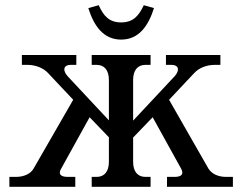

<svg xmlns="http://www.w3.org/2000/svg" viewBox="-20 -717 930 737"><path d="M780 -70 629 -334 725 -436C744 -457 774 -468 805 -468H826V-506H617V-468H639C665 -468 672 -448 650 -424L491 -254V-410C491 -447 508 -468 538 -468H558V-506H332V-468H351C381 -468 398 -447 398 -410V-255L240 -424C218 -448 225 -468 251 -468H273V-506H64V-468H85C115 -468 146 -457 165 -436L261 -334L109 -70C97 -49 71 -38 41 -38H16V0H269V-38H240C211 -38 203 -50 215 -70L324 -267L398 -190V-96C398 -59 381 -38 351 -38H332V0H558V-38H538C508 -38 491 -59 491 -96V-189L566 -267L675 -70C686 -50 679 -38 650 -38H621V0H874V-38H848C818 -38 793 -49 780 -70ZM319 -686 359 -697C377 -657 398 -631 445 -631C492 -631 513 -657 532 -697L571 -686C550 -619 514 -565 445 -565C376 -565 340 -619 319 -686Z"/></svg>

Font: LT Superior Serif Medium
Style: Regular
Weight: 500
Designer: Daniel Lyons
Foundry: LyonsType
Version: Version 2.120;FEAKit 1.0